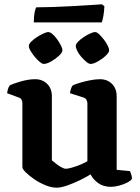

<svg xmlns="http://www.w3.org/2000/svg" viewBox="-20 -868 651 892"><path d="M244 4Q219 4 191 -7.5Q163 -19 139 -35.5Q115 -52 99.5 -67.5Q84 -83 84 -92V-388Q84 -398 80 -405Q76 -412 67 -415L13 -435Q15 -448 18 -457Q21 -466 26 -472Q43 -480 78 -490Q113 -500 143 -500Q178 -500 199.5 -478Q221 -456 221 -421V-123Q229 -117 240.5 -107.5Q252 -98 265 -91Q278 -84 286 -84Q295 -84 313 -89Q331 -94 351 -102Q371 -110 386 -119V-388Q386 -397 381.5 -404.5Q377 -412 368 -415L305 -435Q307 -449 311 -459Q315 -469 319 -472Q330 -477 351.5 -483.5Q373 -490 398.5 -495Q424 -500 444 -500Q479 -500 500.5 -478Q522 -456 522 -421V-79L584 -73Q586 -68 589.5 -58.5Q593 -49 593 -37Q587 -28 570.5 -19.5Q554 -11 533 -5.5Q512 0 495 0Q460 0 436 -17.5Q412 -35 401 -58Q382 -46 352.5 -31.5Q323 -17 293 -6.5Q263 4 244 4ZM401 -571Q393 -571 381.5 -580.5Q370 -590 358 -603.5Q346 -617 339 -631.5Q332 -646 332 -655Q332 -663 342.5 -674Q353 -685 368 -695Q383 -705 398 -712Q413 -719 422 -719Q430 -719 440.5 -709Q451 -699 462 -685Q473 -671 480 -657Q487 -643 487 -634Q487 -624 471 -609Q455 -594 434.5 -582.5Q414 -571 401 -571ZM183 -571Q176 -571 164.5 -580.5Q153 -590 141.5 -604Q130 -618 122 -631.5Q114 -645 114 -655Q114 -663 124.5 -674Q135 -685 150.5 -695Q166 -705 181 -712Q196 -719 204 -719Q213 -719 224 -709.5Q235 -700 245.5 -685.5Q256 -671 263 -657Q270 -643 270 -634Q270 -624 254 -609Q238 -594 217.5 -582.5Q197 -571 183 -571ZM137 -764Q137 -793 141 -811.5Q145 -830 149 -834Q182 -834 226.5 -835.5Q271 -837 317 -839.5Q363 -842 400 -844.5Q437 -847 454 -848L465 -839Q464 -813 460 -792.5Q456 -772 453 -764Z"/></svg>

Font: Texturina 12pt
Style: Bold
Weight: 700
Designer: Guillermo Torres Carreño
Foundry: Omnibus-Type
Version: Version 1.002